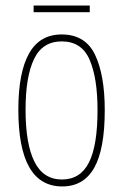

<svg xmlns="http://www.w3.org/2000/svg" viewBox="-20 -661 443 691"><path d="M357 -264Q357 -124 319 -57Q281 10 204 10Q46 10 46 -266Q46 -400 84.5 -468.5Q123 -537 202 -537Q287 -537 322 -464Q357 -391 357 -264ZM72 -266Q72 -143 104 -79Q136 -15 203 -15Q269 -15 300 -76Q331 -137 331 -265Q331 -380 302.5 -446Q274 -512 202 -512Q133 -512 102.5 -448.5Q72 -385 72 -266ZM303 -641V-617H101V-641Z"/></svg>

Font: Noto Sans Sinhala UI ExtraCondensed Thin
Style: Regular
Weight: 100
Width: 2
Designer: Jelle Bosma - Monotype Design Team
Foundry: Monotype Imaging Inc.
Version: Version 2.006; ttfautohint (v1.8.4.7-5d5b)